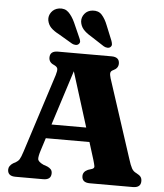

<svg xmlns="http://www.w3.org/2000/svg" viewBox="-61 -994 896 1047"><g transform="rotate(5 387.0 -470.0)"><path d="M258 -36Q258 0 215 0H63Q20 0 20 -36Q20 -56.5 44 -72L57.5 -79Q70.5 -86.5 77.8 -97.8Q85 -109 95.5 -142L233.5 -571.5Q241 -596 238.8 -607Q236.5 -618 218.5 -626Q191 -637.5 191 -664Q191 -700 234.5 -700H527.5Q571 -700 571 -664Q571 -638 543 -625.5Q530.5 -620 528.8 -610Q527 -600 533 -580.5L673 -151Q683.5 -117 692.5 -100.8Q701.5 -84.5 717.5 -77.5Q736 -68 742.5 -59Q749 -50 749 -36Q749 0 705.5 0H470Q426.5 0 426.5 -36Q426.5 -60 453.5 -72L476.5 -79.5Q488.5 -84.5 486.8 -95.2Q485 -106 478 -129.5L448.5 -224H209.5L188 -156.5Q177 -122.5 178.2 -107.5Q179.5 -92.5 209.5 -78.5L231 -71Q243.5 -65.5 250.8 -57.5Q258 -49.5 258 -36ZM234 -301H424L330 -601ZM486.5 -866 519.5 -785Q523.5 -774 524.2 -765.5Q525 -757 517.5 -750Q511 -744 500.2 -744.8Q489.5 -745.5 480.5 -751L408 -798Q379 -815 364 -832.5Q349 -850 346 -874Q344 -898 359.8 -917.5Q375.5 -937 403 -939.5Q435 -942.5 454 -921.8Q473 -901 486.5 -866ZM308 -866 343.5 -786Q348.5 -776 349.8 -767.2Q351 -758.5 344 -751.5Q338 -745 327.5 -745Q317 -745 307.5 -750L233 -794Q203 -809.5 187.2 -825.8Q171.5 -842 167 -866Q163.5 -890 178.2 -910.2Q193 -930.5 220 -935Q251.5 -939.5 271.8 -920Q292 -900.5 308 -866Z"/></g></svg>

Font: Fraunces 9pt S050
Style: Bold
Weight: 700
Version: Version 1.000; ttfautohint (v1.8.3)